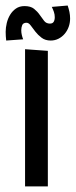

<svg xmlns="http://www.w3.org/2000/svg" viewBox="-36 -683 272 691"><path d="M136.2 -500V-12.2H54.2V-505.9ZM207.5 -663.1Q211.4 -651.9 213.9 -640.1Q216.3 -628.4 216.3 -616.2Q216.3 -600.6 211.2 -586.4Q206.1 -572.3 196.8 -561.3Q187.5 -550.3 174.6 -543.7Q161.6 -537.1 146.5 -537.1Q127 -537.1 113.8 -547.1Q100.6 -557.1 91.3 -569.1Q82 -581.1 74.7 -591.1Q67.4 -601.1 59.6 -601.1Q47.4 -601.1 43.9 -592.5Q40.5 -584 40.5 -574.2Q40.5 -565.4 42.5 -557.1Q44.4 -548.8 47.4 -541.5L-13.7 -537.1Q-14.6 -544.9 -15.1 -552.7Q-15.6 -560.5 -15.6 -568.4Q-15.6 -583.5 -11.7 -599.9Q-7.8 -616.2 0.5 -629.9Q8.8 -643.6 21.5 -652.3Q34.2 -661.1 52.2 -661.1Q74.2 -661.1 86.4 -651.4Q98.6 -641.6 106.9 -629.6Q115.2 -617.7 122.8 -607.9Q130.4 -598.1 143.6 -598.1Q153.3 -598.1 157.2 -604.5Q161.1 -610.8 161.1 -621.1Q161.1 -630.9 158 -640.1Q154.8 -649.4 150.4 -658.2Z"/></svg>

Font: Englebert
Style: Regular
Weight: 400
Designer: Astigmatic (AOETI)
Foundry: Astigmatic (AOETI)
Version: Version 1.000